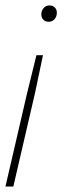

<svg xmlns="http://www.w3.org/2000/svg" viewBox="-35 -526 246 706"><path d="M147 -506Q159 -506 166.5 -498.5Q174 -491 174 -479Q174 -465 165.5 -455.5Q157 -446 144 -446Q132 -446 124.5 -453.5Q117 -461 117 -473Q117 -487 125.5 -496.5Q134 -506 147 -506ZM123 -323 94 -185 14 160H-15L65 -185L99 -323Z"/></svg>

Font: Elaine Sans ExtraLight
Style: Italic
Weight: 275
Italic angle: -13°
Designer: Wei Huang
Foundry: Wei Huang
Version: Version 2.001;December 24, 2019;FontCreator 12.0.0.2547 64-b